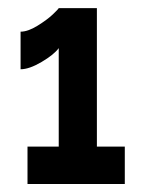

<svg xmlns="http://www.w3.org/2000/svg" viewBox="-20 -838 349 474"><path d="M288.1 -476.1V-383.8H47.9V-476.1H125V-719.2Q113.3 -703.1 82.8 -685.1Q52.2 -667 30.8 -667V-759.8Q48.8 -759.8 72.5 -774.4Q96.2 -789.1 109.9 -802Q123.5 -814.9 125 -817.9H219.2V-476.1Z"/></svg>

Font: Rawline ExtraBold
Style: Regular
Weight: 800
Designer: Matt McInerney, Pablo Impallari, Rodrigo Fuenzalida
Foundry: Matt McInerney, Pablo Impallari, Rodrigo Fuenzalida
Version: Version 4.020;PS 004.020;hotconv 1.0.88;makeotf.lib2.5.64775